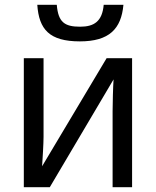

<svg xmlns="http://www.w3.org/2000/svg" viewBox="-20 -778 649 798"><path d="M493 -758H411C405 -689 371 -667 313 -667C248 -667 222 -686 216 -758H135C142 -656 185 -606 312 -606C434 -606 484 -658 493 -758ZM161 -536H79V0H187L452 -448C450 -422 448 -347 448 -316V0H529V-536H423L155 -87C157 -114 161 -184 161 -209Z"/></svg>

Font: Noto Sans Thai
Style: Regular
Weight: 400
Designer: Monotype Design Team
Foundry: Monotype Imaging Inc.
Version: Version 1.901